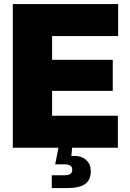

<svg xmlns="http://www.w3.org/2000/svg" viewBox="-20 -748 657 972"><path d="M44.9 0V-727.5H578.1V-565.4H243.7V-445.3H550.8V-288.1H243.7V-162.1H576.7V0ZM242.2 204.1V139.2H306.6Q326.7 139.2 336.2 132.3Q345.7 125.5 345.7 111.3Q345.7 97.2 336.2 90.6Q326.7 84 306.6 84H259.3L279.8 -19.5H345.2V0L341.3 42Q386.2 37.6 412.8 59.1Q439.5 80.6 439.5 118.2Q439.5 163.6 410.6 183.8Q381.8 204.1 319.3 204.1Z"/></svg>

Font: Inter 18pt Black
Style: Regular
Weight: 900
Designer: Rasmus Andersson
Foundry: rsms
Version: Version 4.001;git-66647c0bb